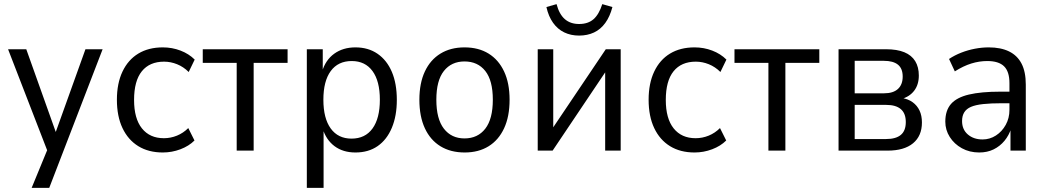

<svg xmlns="http://www.w3.org/2000/svg" viewBox="-20 -728 5058 928"><path d="M133 180 219 -29V27L19 -490H107L256 -72H243L393 -490H476L218 180Z M767 9Q698 9 648.5 -21.5Q599 -52 572 -109Q545 -166 545 -246Q545 -325 572 -382Q599 -439 648.5 -469Q698 -499 767 -499Q812 -499 852.5 -483.5Q893 -468 921 -440L892 -380Q867 -405 836 -417.5Q805 -430 773 -430Q703 -430 665.5 -383.5Q628 -337 628 -245Q628 -155 666 -107.5Q704 -60 772 -60Q805 -60 835.5 -72.5Q866 -85 890 -109L920 -49Q893 -22 852 -6.5Q811 9 767 9Z M1124 0V-424H960V-490H1370V-424H1206V0Z M1463 180V-490H1540V-380H1536Q1553 -438 1595.5 -468.5Q1638 -499 1698 -499Q1760 -499 1805 -468Q1850 -437 1874 -380.5Q1898 -324 1898 -245Q1898 -168 1874 -110.5Q1850 -53 1805.5 -22Q1761 9 1698 9Q1638 9 1597 -21.5Q1556 -52 1539 -108H1544V180ZM1679 -58Q1745 -58 1780.5 -107Q1816 -156 1816 -246Q1816 -336 1780.5 -384.5Q1745 -433 1680 -433Q1614 -433 1578.5 -384.5Q1543 -336 1543 -246Q1543 -156 1578.5 -107Q1614 -58 1679 -58Z M2226 9Q2158 9 2109 -21Q2060 -51 2033.5 -108Q2007 -165 2007 -246Q2007 -326 2033.5 -382.5Q2060 -439 2109 -469Q2158 -499 2225 -499Q2293 -499 2341.5 -469Q2390 -439 2416.5 -382.5Q2443 -326 2443 -246Q2443 -165 2416.5 -108Q2390 -51 2341.5 -21Q2293 9 2226 9ZM2225 -59Q2289 -59 2325.5 -106Q2362 -153 2362 -246Q2362 -339 2325.5 -385Q2289 -431 2225 -431Q2162 -431 2125.5 -385Q2089 -339 2089 -246Q2089 -153 2125.5 -106Q2162 -59 2225 -59Z M2579 0V-490H2654V-83H2634L2908 -490H2980V0H2905V-408H2925L2651 0ZM2779 -556Q2739 -556 2707 -571.5Q2675 -587 2653 -618Q2631 -649 2621 -694L2670 -708Q2683 -659 2710 -635.5Q2737 -612 2779 -612Q2822 -612 2848.5 -635Q2875 -658 2891 -708L2940 -694Q2928 -648 2905.5 -617Q2883 -586 2851 -571Q2819 -556 2779 -556Z M3337 9Q3268 9 3218.5 -21.5Q3169 -52 3142 -109Q3115 -166 3115 -246Q3115 -325 3142 -382Q3169 -439 3218.5 -469Q3268 -499 3337 -499Q3382 -499 3422.5 -483.5Q3463 -468 3491 -440L3462 -380Q3437 -405 3406 -417.5Q3375 -430 3343 -430Q3273 -430 3235.5 -383.5Q3198 -337 3198 -245Q3198 -155 3236 -107.5Q3274 -60 3342 -60Q3375 -60 3405.5 -72.5Q3436 -85 3460 -109L3490 -49Q3463 -22 3422 -6.5Q3381 9 3337 9Z M3694 0V-424H3530V-490H3940V-424H3776V0Z M4033 0V-490H4262Q4316 -490 4351 -475.5Q4386 -461 4403.5 -432.5Q4421 -404 4421 -363Q4421 -319 4398.5 -289.5Q4376 -260 4335 -249L4336 -255Q4369 -250 4391 -234Q4413 -218 4424.5 -193.5Q4436 -169 4436 -136Q4436 -71 4393 -35.5Q4350 0 4270 0ZM4111 -56H4263Q4310 -56 4334 -76Q4358 -96 4358 -138Q4358 -180 4334 -200.5Q4310 -221 4264 -221H4111ZM4111 -277H4253Q4297 -277 4320 -298Q4343 -319 4343 -358Q4343 -397 4320 -415.5Q4297 -434 4252 -434H4111Z M4713 9Q4666 9 4629 -11.5Q4592 -32 4570.5 -66Q4549 -100 4549 -140Q4549 -194 4576.5 -225.5Q4604 -257 4663 -271Q4722 -285 4816 -285H4872V-229H4822Q4769 -229 4732 -225Q4695 -221 4673 -211.5Q4651 -202 4640.5 -185Q4630 -168 4630 -143Q4630 -102 4658 -78Q4686 -54 4729 -54Q4764 -54 4793.5 -73Q4823 -92 4841 -124.5Q4859 -157 4859 -197V-326Q4859 -382 4833 -407.5Q4807 -433 4752 -433Q4713 -433 4674.5 -421Q4636 -409 4595 -383L4567 -443Q4594 -461 4626 -473.5Q4658 -486 4692 -492.5Q4726 -499 4759 -499Q4817 -499 4857 -479.5Q4897 -460 4917.5 -420.5Q4938 -381 4938 -319V0H4864V-109H4868Q4857 -74 4835 -47.5Q4813 -21 4782.5 -6Q4752 9 4713 9Z"/></svg>

Font: Nunito Sans 10pt SemiCondensed
Style: Regular
Weight: 400
Width: 4
Designer: Vernon Adams
Foundry: Vernon Adams
Version: Version 3.101;gftools[0.9.27]